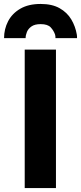

<svg xmlns="http://www.w3.org/2000/svg" viewBox="-52 -951 409 971"><path d="M73 0V-700H231V0ZM-31.5 -758Q-31.5 -804 -11 -843.5Q9.5 -883 50.8 -907Q92 -931 153.5 -931Q211.5 -931 249.5 -909.5Q287.5 -888 308.5 -852.8Q329.5 -817.5 336.5 -776Q337.5 -771.5 337.5 -767Q337.5 -762.5 337.5 -758H228.5Q228.5 -762.5 228.2 -767Q228 -771.5 226.5 -776Q220 -795.5 204.8 -812.2Q189.5 -829 153.5 -829Q124 -829 107.5 -817.5Q91 -806 84.2 -789.5Q77.5 -773 77.5 -758Z"/></svg>

Font: Overpass Black
Style: Regular
Weight: 900
Designer: Delve Withrington, Dave Bailey, Thomas Jockin
Foundry: Delve Fonts LLC
Version: Version 4.000; ttfautohint (v1.8.3)